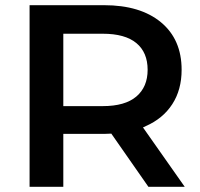

<svg xmlns="http://www.w3.org/2000/svg" viewBox="-20 -720 771 740"><path d="M94 0V-700H381Q521 -700 600.5 -634Q680 -568 680 -451Q680 -374 644 -318.5Q608 -263 542 -234Q537 -231 531 -229L692 0H552L409 -205Q396 -204 382 -204H224V0ZM224 -311H376Q462 -311 505.5 -348Q549 -385 549 -451Q549 -518 505.5 -554Q462 -590 376 -590H224Z"/></svg>

Font: Montserrat Thin SemiBold
Style: Regular
Weight: 600
Version: Version 9.000